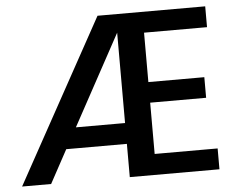

<svg xmlns="http://www.w3.org/2000/svg" viewBox="-50 -756 1021 817"><g transform="rotate(-5 460.5 -348.0)"><path d="M586 -607V-396H825V-308H586V-89H855V0H472V-142H213L136 0H12L395 -696H855V-607ZM472 -617 262 -231H472Z"/></g></svg>

Font: Poppins Medium
Style: Regular
Weight: 500
Designer: Ninad Kale (Devanagari), Jonny Pinhorn (Latin)
Version: Version 5.002